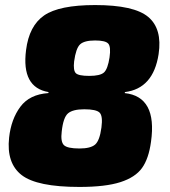

<svg xmlns="http://www.w3.org/2000/svg" viewBox="-20 -724 674 759"><path d="M171 -356 172 -360Q64 -378 83 -526Q95 -622 154.5 -663Q214 -704 356 -704Q510 -704 566 -657Q622 -610 607 -510Q586 -374 474 -360L473 -356Q602 -342 577 -164Q568 -97 541.5 -60Q515 -23 456 -4Q397 15 294 15Q126 15 65.5 -32Q5 -79 16 -180Q24 -253 60.5 -302Q97 -351 171 -356ZM356 -564Q313 -564 296.5 -548.5Q280 -533 273 -481Q269 -446 279.5 -435Q290 -424 333 -424Q376 -424 391 -437.5Q406 -451 413 -497Q419 -539 408 -551.5Q397 -564 356 -564ZM313 -292Q268 -292 249 -276Q230 -260 224 -204Q219 -164 232.5 -150.5Q246 -137 294 -137Q338 -137 356 -152.5Q374 -168 381 -220Q387 -265 374 -278.5Q361 -292 313 -292Z"/></svg>

Font: Exo 2.0 Black
Style: Italic
Weight: 900
Italic angle: -8°
Designer: Natanael Gama
Version: Version 1.001;PS 001.001;hotconv 1.0.70;makeotf.lib2.5.58329